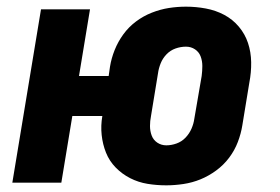

<svg xmlns="http://www.w3.org/2000/svg" viewBox="-20 -548 840 576"><path d="M479 8Q450 8 422.5 3.5Q395 -1 370.5 -13.5Q346 -26 327 -45.5Q308 -65 298 -90Q288 -115 285 -143Q282 -171 287 -200H197L164 0H17L103 -520H250L217 -320H306L310 -348Q314 -373 324 -398Q334 -423 350 -445Q366 -467 388 -483.5Q410 -500 435.5 -510Q461 -520 486.5 -524Q512 -528 538 -528Q568 -528 597.5 -522.5Q627 -517 652.5 -503.5Q678 -490 696.5 -468Q715 -446 724 -419Q733 -392 733.5 -361.5Q734 -331 728 -300L707 -172Q703 -147 693.5 -122Q684 -97 667.5 -75Q651 -53 628.5 -36.5Q606 -20 581.5 -10Q557 0 530.5 4Q504 8 479 8ZM479 -112Q494 -112 509.5 -117.5Q525 -123 536.5 -135Q548 -147 554.5 -162Q561 -177 563 -192L585 -320Q587 -335 587 -350Q587 -365 582 -378.5Q577 -392 565 -400Q553 -408 538 -408Q522 -408 506.5 -402.5Q491 -397 479.5 -385Q468 -373 462 -358Q456 -343 454 -328L433 -200Q430 -185 430 -170Q430 -155 435 -141.5Q440 -128 452 -120Q464 -112 479 -112Z"/></svg>

Font: Iosevka Aile Heavy Oblique
Style: Regular
Weight: 900
Italic angle: -9°
Designer: Belleve Invis
Foundry: Belleve Invis
Version: Version 31.1.0; ttfautohint (v1.8.4)